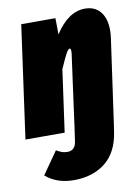

<svg xmlns="http://www.w3.org/2000/svg" viewBox="-99 -613 653 897"><g transform="rotate(-10 227.0 -164.0)"><path d="M367.2 -554.2Q421.9 -554.2 447.8 -511.5Q473.6 -468.8 462.9 -395L407.2 0L401.9 35.2Q388.2 130.9 328.9 178.5Q269.5 226.1 178.2 226.1Q98.1 226.1 44.9 180.2L119.1 74.2Q135.7 83.5 146.5 87.2Q157.2 90.8 171.9 90.8Q190.4 90.8 200.9 79.8Q211.4 68.8 213.9 49.8L221.2 0L270 -357.9Q272.9 -382.8 265.1 -382.8Q258.3 -382.8 248 -364.5Q237.8 -346.2 214.8 -293.9L173.8 0H-12.2L62 -534.2H224.1L225.1 -457Q287.6 -554.2 367.2 -554.2Z"/></g></svg>

Font: Fira Sans Compressed Heavy
Style: Italic
Weight: 900
Width: 3
Italic angle: -8°
Designer: Carrois Corporate & Edenspiekermann AG
Foundry: Carrois Corporate GbR & Edenspiekermann AG
Version: Version 4.203;PS 004.203;hotconv 1.0.88;makeotf.lib2.5.64775